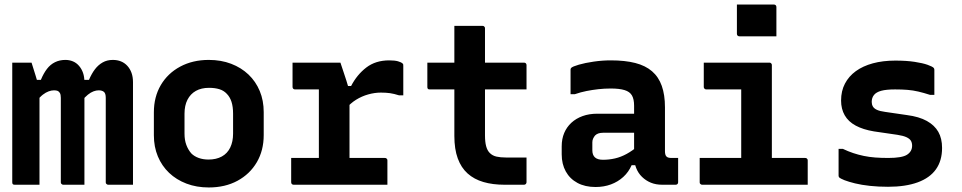

<svg xmlns="http://www.w3.org/2000/svg" viewBox="-20 -814 4240 846"><path d="M566 0Q548 0 528.5 0Q509 0 491 0Q473 0 457 0Q454 0 451.5 -1.5Q449 -3 447.5 -5Q446 -7 446 -11Q446 -48 446 -85.5Q446 -123 446 -160Q446 -197 446 -234Q446 -271 446 -308.5Q446 -346 446 -383Q446 -403 437.5 -409.5Q429 -416 415 -416Q404 -416 392 -411.5Q380 -407 367.5 -397Q355 -387 341 -370L321 -462H372Q384 -490 398.5 -509Q413 -528 432.5 -539Q452 -550 477 -550Q497 -550 513 -543.5Q529 -537 541 -524Q553 -511 559.5 -493Q566 -475 566 -452Q566 -408 566 -363.5Q566 -319 566 -275.5Q566 -232 566 -188Q566 -144 566 -100Q566 -75 566 -50Q566 -25 566 0ZM352 0Q337 0 320 0Q303 0 288 0Q273 0 259 0Q256 0 253.5 -1.5Q251 -3 249.5 -5Q248 -7 248 -11Q248 -48 248 -85.5Q248 -123 248 -160Q248 -197 248 -234Q248 -271 248 -308.5Q248 -346 248 -383Q248 -397 244 -404Q240 -411 234 -413.5Q228 -416 218 -416Q207 -416 194.5 -411.5Q182 -407 169 -397Q156 -387 141 -368L116 -462H160Q172 -491 187 -510.5Q202 -530 222.5 -540Q243 -550 268 -550Q286 -550 301.5 -543.5Q317 -537 328.5 -523.5Q340 -510 346 -492.5Q352 -475 352 -452Q352 -420 352 -377Q352 -334 352 -278.5Q352 -223 352 -154Q352 -85 352 0ZM154 0Q141 0 127 0Q113 0 100 0Q87 0 73 0Q59 0 45 0Q42 0 40 -0.5Q38 -1 36.5 -2.5Q35 -4 34.5 -6Q34 -8 34 -11Q34 -83 34 -154Q34 -225 34 -296Q34 -367 34 -438Q34 -465 34 -490Q34 -515 34 -538Q45 -538 55.5 -538Q66 -538 76.5 -538Q87 -538 98 -538Q109 -538 119 -538Q119 -538 124.5 -520.5Q130 -503 137 -480.5Q144 -458 149 -440Q154 -422 154 -422Q154 -356 154 -285.5Q154 -215 154 -144Q154 -73 154 0Z M900 -550Q954 -550 998.5 -533Q1043 -516 1075 -485.5Q1107 -455 1124.5 -413Q1142 -371 1142 -320V-219Q1142 -151 1111.5 -99Q1081 -47 1026.5 -17.5Q972 12 900 12Q846 12 801.5 -5Q757 -22 725 -52.5Q693 -83 675.5 -125Q658 -167 658 -218V-319Q658 -387 688.5 -439Q719 -491 774 -520.5Q829 -550 900 -550ZM901 -427Q867 -427 843 -413.5Q819 -400 806 -374.5Q793 -349 793 -313V-225Q793 -197 801 -175.5Q809 -154 823 -138Q836 -125 855.5 -118Q875 -111 899 -111Q933 -111 957.5 -124.5Q982 -138 994.5 -164Q1007 -190 1007 -225V-313Q1007 -344 1000 -365.5Q993 -387 979 -401Q966 -415 946.5 -421Q927 -427 901 -427Z M1385 -66V-134Q1385 -151 1385 -167.5Q1385 -184 1385 -201.5Q1385 -219 1385 -235Q1385 -266 1385 -297Q1385 -328 1385 -359Q1385 -390 1385 -420H1366Q1345 -420 1322.5 -420Q1300 -420 1280 -420Q1275 -420 1272 -423Q1269 -426 1269 -431Q1269 -458 1269 -484.5Q1269 -511 1269 -538Q1280 -538 1295 -538Q1310 -538 1326.5 -538Q1343 -538 1361 -538Q1379 -538 1399 -538Q1419 -538 1439.5 -538Q1460 -538 1480 -538Q1480 -538 1484 -526Q1488 -514 1494 -496Q1500 -478 1506 -459.5Q1512 -441 1516 -426.5Q1520 -412 1520 -409Q1520 -367 1520 -324.5Q1520 -282 1520 -239Q1520 -196 1520 -152Q1520 -108 1520 -64ZM1491 -435H1527Q1553 -485 1594 -516.5Q1635 -548 1695 -548Q1719 -548 1733.5 -544Q1748 -540 1754 -534Q1756 -533 1756.5 -530.5Q1757 -528 1757 -524Q1757 -491 1757 -459Q1757 -427 1757 -394H1738Q1716 -401 1698.5 -403.5Q1681 -406 1658 -406Q1631 -406 1602.5 -398Q1574 -390 1549 -374.5Q1524 -359 1503 -334ZM1263 -118H1675Q1680 -118 1682 -116.5Q1684 -115 1685.5 -113Q1687 -111 1687 -107Q1687 -88 1687 -71Q1687 -54 1687 -36.5Q1687 -19 1687 0H1274Q1269 0 1266 -3Q1263 -6 1263 -11Q1263 -30 1263 -47.5Q1263 -65 1263 -82Q1263 -99 1263 -118Z M1863 -538H2289Q2294 -538 2297 -535Q2300 -532 2300 -527Q2300 -508 2300 -491Q2300 -474 2300 -456.5Q2300 -439 2300 -420H1874Q1872 -420 1869.5 -420.5Q1867 -421 1865.5 -422.5Q1864 -424 1863.5 -426Q1863 -428 1863 -431Q1863 -450 1863 -467.5Q1863 -485 1863 -502Q1863 -519 1863 -538ZM2300 -120Q2300 -92 2300 -65Q2300 -38 2300 -11Q2300 -7 2297 -3.5Q2294 0 2289 0Q2286 0 2276.5 0Q2267 0 2253.5 0Q2240 0 2227 0Q2214 0 2203 0Q2151 0 2110 -12Q2069 -24 2040.5 -49.5Q2012 -75 1997 -116Q1982 -157 1982 -215Q1982 -263 1982 -311.5Q1982 -360 1982 -407.5Q1982 -455 1982 -503Q1982 -551 1982 -600Q1982 -625 1982 -650Q1982 -675 1982 -700Q2013 -700 2044 -700Q2075 -700 2106 -700Q2110 -700 2112 -698.5Q2114 -697 2115.5 -695Q2117 -693 2117 -689Q2117 -630 2117 -571Q2117 -512 2117 -453Q2117 -394 2117 -335.5Q2117 -277 2117 -217Q2117 -189 2122 -170Q2127 -151 2138 -140Q2150 -128 2167.5 -124Q2185 -120 2209 -120Q2221 -120 2233 -120Q2245 -120 2257 -120Q2269 -120 2281 -120Z M2910 -341Q2910 -316 2910 -292.5Q2910 -269 2910 -244.5Q2910 -220 2910 -195.5Q2910 -171 2910 -148Q2910 -140 2911.5 -134Q2913 -128 2917 -124Q2920 -121 2925.5 -119.5Q2931 -118 2938 -118Q2941 -118 2943.5 -118Q2946 -118 2949 -118H2968Q2968 -91 2968 -64.5Q2968 -38 2968 -11Q2968 -6 2965 -3Q2962 0 2957 0Q2952 0 2932.5 0Q2913 0 2898 0Q2870 0 2848 -9Q2826 -18 2809 -34.5Q2792 -51 2783 -74Q2774 -97 2774 -126Q2774 -157 2774 -189Q2774 -221 2774 -252Q2774 -269 2774 -284.5Q2774 -300 2774 -316Q2774 -332 2774 -348Q2774 -377 2764.5 -393.5Q2755 -410 2732 -417Q2709 -424 2671 -424Q2643 -424 2616.5 -421Q2590 -418 2564.5 -413Q2539 -408 2513 -399H2494Q2494 -426 2494 -453Q2494 -480 2494 -506Q2494 -510 2495 -512Q2496 -514 2497 -515Q2503 -521 2530.5 -529Q2558 -537 2596 -542.5Q2634 -548 2671 -548Q2734 -548 2779 -536.5Q2824 -525 2853 -500Q2882 -475 2896 -435.5Q2910 -396 2910 -341ZM2590 -152Q2590 -131 2601.5 -120.5Q2613 -110 2637 -110Q2664 -110 2690 -116Q2716 -122 2741.5 -136Q2767 -150 2793 -172V-86H2763Q2750 -56 2726.5 -34.5Q2703 -13 2672 -1.5Q2641 10 2604 10Q2558 10 2524.5 -8Q2491 -26 2473 -58.5Q2455 -91 2455 -134V-169Q2455 -202 2466 -228Q2477 -254 2497.5 -273Q2518 -292 2547 -302.5Q2576 -313 2612 -313Q2647 -313 2680.5 -313Q2714 -313 2744.5 -313Q2775 -313 2802 -313Q2811 -313 2815.5 -297Q2820 -281 2821 -261.5Q2822 -242 2822 -229Q2790 -229 2760 -229Q2730 -229 2699.5 -229Q2669 -229 2637 -229Q2625 -229 2616.5 -226Q2608 -223 2602 -217Q2597 -211 2593.5 -203.5Q2590 -196 2590 -187Z M3246 -78V-137Q3246 -156 3246 -175.5Q3246 -195 3246 -214Q3246 -235 3246 -255.5Q3246 -276 3246 -296.5Q3246 -317 3246 -337.5Q3246 -358 3246 -379Q3246 -400 3246 -420H3227Q3204 -420 3182 -420Q3160 -420 3137.5 -420Q3115 -420 3092 -420Q3089 -420 3086.5 -421.5Q3084 -423 3082.5 -425.5Q3081 -428 3081 -431Q3081 -458 3081 -484.5Q3081 -511 3081 -538Q3130 -538 3178.5 -538Q3227 -538 3274.5 -538Q3322 -538 3370 -538Q3374 -538 3376 -536.5Q3378 -535 3379.5 -533Q3381 -531 3381 -527Q3381 -479 3381 -432.5Q3381 -386 3381 -339.5Q3381 -293 3381 -248.5Q3381 -204 3381 -161Q3381 -118 3381 -78ZM3063 -118H3527Q3532 -118 3534 -116.5Q3536 -115 3537.5 -113Q3539 -111 3539 -107Q3539 -89 3539 -71.5Q3539 -54 3539 -36.5Q3539 -19 3539 0H3074Q3071 0 3068.5 -1.5Q3066 -3 3064.5 -5Q3063 -7 3063 -11Q3063 -30 3063 -47.5Q3063 -65 3063 -82.5Q3063 -100 3063 -118ZM3227 -794Q3246 -794 3266.5 -794Q3287 -794 3308.5 -794Q3330 -794 3350.5 -794Q3371 -794 3390 -794Q3395 -794 3398 -791Q3401 -788 3401 -783V-654Q3382 -654 3361.5 -654Q3341 -654 3319.5 -654Q3298 -654 3277.5 -654Q3257 -654 3238 -654Q3233 -654 3230 -657Q3227 -660 3227 -665Z M3894 -118Q3955 -118 3977 -132.5Q3999 -147 3999 -172Q3999 -185 3993.5 -194Q3988 -203 3974 -209.5Q3960 -216 3934 -220L3831 -235Q3783 -243 3750.5 -260.5Q3718 -278 3702 -306Q3686 -334 3686 -371Q3686 -413 3703 -445.5Q3720 -478 3751 -500.5Q3782 -523 3826 -535Q3870 -547 3925 -547Q3974 -547 4010 -541.5Q4046 -536 4067 -528.5Q4088 -521 4094 -515Q4095 -514 4095.5 -512.5Q4096 -511 4096.5 -510Q4097 -509 4097 -506Q4097 -479 4097 -451Q4097 -423 4097 -396H4078Q4050 -405 4026.5 -410.5Q4003 -416 3979 -418Q3955 -420 3924 -420Q3885 -420 3863 -414Q3841 -408 3831 -395.5Q3821 -383 3821 -365Q3821 -354 3826 -345Q3831 -336 3844 -330Q3857 -324 3880 -321L3976 -307Q4030 -300 4064 -281Q4098 -262 4114.5 -233Q4131 -204 4131 -162Q4131 -106 4104 -68Q4077 -30 4023.5 -10.5Q3970 9 3893 9Q3850 9 3813 5Q3776 1 3747.5 -6Q3719 -13 3701 -20Q3683 -27 3677 -33Q3676 -35 3675.5 -36.5Q3675 -38 3675 -40Q3675 -69 3675 -98.5Q3675 -128 3675 -158H3694Q3717 -147 3739.5 -139.5Q3762 -132 3786 -127Q3810 -122 3836.5 -120Q3863 -118 3894 -118Z"/></svg>

Font: RecMonoLinear Nerd Font Mono
Style: Bold
Weight: 700
Monospace: yes
Version: Version 1.085; ttfautohint (v1.8.4.7-5d5b);Nerd Fonts 3.2.1